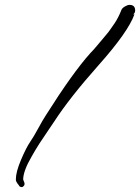

<svg xmlns="http://www.w3.org/2000/svg" viewBox="-20 -729 574 787"><path d="M511 -709Q534 -709 534 -686Q534 -676 526 -670H531Q505 -598 385.5 -463.5Q266 -329 203 -232Q198 -224 177 -193.5Q156 -163 141.5 -140.5Q127 -118 110 -88Q75 -28 75 7L80 20Q82 28 77.5 33Q73 38 70 38Q60 38 57 30Q44 15 45 6Q45 -24 66 -73.5Q87 -123 103 -146.5Q119 -170 136.5 -202.5Q154 -235 167 -255Q278 -431 351 -512Q364 -525 380 -544.5Q396 -564 411.5 -582Q427 -600 433 -609.5Q439 -619 450 -634Q465 -656 478 -689Q481 -696 492 -702.5Q503 -709 511 -709Z"/></svg>

Font: Ruge Boogie
Style: Regular
Weight: 400
Version: Version 1.003